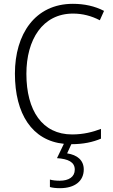

<svg xmlns="http://www.w3.org/2000/svg" viewBox="-20 -744 592 1004"><path d="M418 142C418 94 384 66 331 58L353 10C416 10 466 -1 508 -19V-70C466 -54 417 -41 357 -41C201 -41 118 -166 118 -358C118 -536 202 -673 362 -673C411 -673 458 -661 502 -638L524 -687C476 -712 421 -724 361 -724C163 -724 58 -565 58 -359C58 -148 148 -9 314 8L278 83C336 87 371 103 371 143C371 181 340 201 292 201C273 201 255 199 241 195V234C254 238 273 240 294 240C371 240 418 203 418 142Z"/></svg>

Font: Noto Sans SemiCondensed Light
Style: Regular
Weight: 300
Width: 4
Designer: Monotype Design Team
Foundry: Monotype Imaging Inc.
Version: Version 2.013